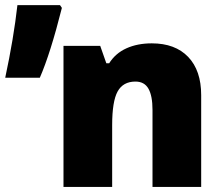

<svg xmlns="http://www.w3.org/2000/svg" viewBox="-20 -733 873 753"><path d="M578.1 0V-301.8Q578.1 -356.9 562.3 -385Q546.4 -413.1 511.2 -413.1Q462.9 -413.1 441.4 -374.5Q419.9 -335.9 419.9 -242.2V0H229V-553.2H373L397 -484.9H408.2Q432.6 -523.9 475.8 -543.5Q519 -563 575.2 -563Q667 -563 718 -509.8Q769 -456.5 769 -359.9V0ZM215.3 -712.9 222.7 -702.1Q177.7 -523.4 136.2 -428.2H0.5Q33.7 -583 48.3 -712.9Z"/></svg>

Font: OpenSansExtrabold
Style: Regular
Weight: 800
Foundry: Ascender Corporation
Version: Version 1.10